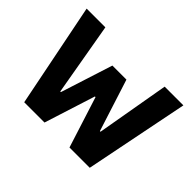

<svg xmlns="http://www.w3.org/2000/svg" viewBox="-110 -685 870 870"><g transform="rotate(45 325.0 -250.0)"><path d="M115 0 15 -500H135L196 -150H200L280 -400H370L450 -150H454L515 -500H635L535 0H405L327 -245H323L245 0Z"/></g></svg>

Font: Cuprum
Style: Bold
Weight: 700
Designer: Jovanny Lemonad
Foundry: Jovanny Lemonad
Version: Version 2.000